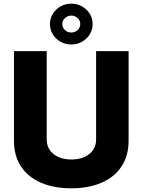

<svg xmlns="http://www.w3.org/2000/svg" viewBox="-20 -1002 765 1031"><path d="M496.1 -727.3H670.5V-246.8Q670.5 -164.1 631.7 -106.9Q593 -49.7 523.8 -20.2Q454.5 9.2 362.9 9.2Q271 9.2 201.5 -20.2Q132.1 -49.7 93.6 -106.9Q55 -164.1 55 -246.8V-727.3H230.8V-253.6Q230.8 -204.2 267.4 -174.9Q304 -145.6 362.9 -145.6Q422.6 -145.6 459.3 -174.9Q496.1 -204.2 496.1 -253.6ZM362.6 -763.1Q331 -763.1 305 -777.9Q279.1 -792.6 263.7 -817.6Q248.2 -842.7 248.2 -872.9Q248.2 -903.1 263.7 -927.9Q279.1 -952.8 305 -967.5Q331 -982.2 362.6 -982.2Q410.2 -982.2 443.7 -950.3Q477.3 -918.3 477.3 -872.9Q477.3 -827.4 443.7 -795.3Q410.2 -763.1 362.6 -763.1ZM362.6 -827.4Q382.5 -827.4 396.7 -840.7Q410.9 -854 410.9 -872.9Q410.9 -891.7 396.7 -905Q382.5 -918.3 362.6 -918.3Q343 -918 328.8 -904.8Q314.6 -891.7 314.6 -872.9Q314.6 -854 328.7 -840.6Q342.7 -827.1 362.6 -827.4Z"/></svg>

Font: Inter UI Extra Bold
Style: Regular
Weight: 800
Designer: Rasmus Andersson
Foundry: rsms
Version: 3.2;8d6f07862